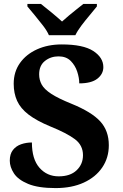

<svg xmlns="http://www.w3.org/2000/svg" viewBox="-20 -951 626 981"><path d="M264 10Q175 10 123.5 -11.5Q72 -33 51 -65.5Q30 -98 30 -130Q30 -164 46 -184.5Q62 -205 88 -214Q114 -223 143 -223Q143 -138 181.5 -94Q220 -50 280 -50Q339 -50 371.5 -81Q404 -112 404 -158Q404 -209 362.5 -240Q321 -271 237 -305Q167 -334 126 -365.5Q85 -397 67.5 -435.5Q50 -474 50 -523Q50 -584 82 -629Q114 -674 169.5 -699Q225 -724 295 -724Q405 -724 456.5 -690.5Q508 -657 508 -608Q508 -573 477.5 -549Q447 -525 385 -525Q385 -553 374.5 -585Q364 -617 341 -640Q318 -663 279 -663Q239 -663 209.5 -639.5Q180 -616 180 -571Q180 -543 193 -519Q206 -495 242 -471.5Q278 -448 345 -421Q448 -379 492 -331Q536 -283 536 -209Q536 -145 502.5 -95.5Q469 -46 408 -18Q347 10 264 10ZM230 -771Q220 -794 199.5 -820.5Q179 -847 157.5 -873Q136 -899 120 -918V-931H189Q210 -915 242.5 -888Q275 -861 297 -841Q312 -855 332 -871.5Q352 -888 372 -904Q392 -920 406 -931H475V-918Q460 -899 438 -873Q416 -847 396 -820.5Q376 -794 365 -771Z"/></svg>

Font: Noto Serif Tibetan
Style: Bold
Weight: 700
Designer: Monotype Design Team
Foundry: Monotype Imaging Inc.
Version: Version 2.103; ttfautohint (v1.8.4.7-5d5b)